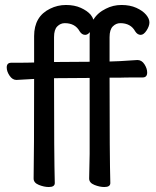

<svg xmlns="http://www.w3.org/2000/svg" viewBox="-20 -734 628 771"><path d="M341 -605Q332 -594 322 -594Q309 -594 300 -608Q282 -641 240 -641Q223 -641 210 -628Q197 -615 197 -585V-485L340 -486V-589Q340 -597 341 -605ZM399 17Q380 17 359 8.5Q338 0 338 -17L340 -116V-421L197 -420Q197 -105 200 1Q200 17 176 17Q157 17 136 8.5Q115 0 115 -17Q117 -116 117 -417L46 -413Q30 -413 18.5 -430Q7 -447 7 -463Q7 -482 25 -482Q99 -482 117 -483V-589Q117 -668 181 -699Q211 -714 245 -714Q279 -714 304.5 -702.5Q330 -691 344 -675Q352 -665 355 -655Q372 -683 405 -699Q434 -714 468 -714Q502 -714 527.5 -702.5Q553 -691 566.5 -675Q580 -659 580 -644Q580 -629 568.5 -611.5Q557 -594 545 -594Q532 -594 523 -608Q505 -641 463 -641Q446 -641 433 -628Q420 -615 420 -585V-487Q446 -487 532 -493Q549 -493 560 -476Q571 -459 571 -443Q571 -423 553 -423Q470 -423 457 -422H420Q420 -105 423 1Q423 17 399 17Z"/></svg>

Font: LXGW WenKai Lite
Style: Bold
Weight: 700
Designer: LXGW / Fontworks Inc.
Foundry: LXGW / Fontworks Inc.
Version: Version 1.330;April 28, 2024